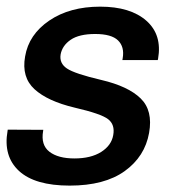

<svg xmlns="http://www.w3.org/2000/svg" viewBox="-22 -549 547 583"><path d="M1.5 -155.3 1 -151.9Q-12.7 -74.7 35.6 -30Q84 14.6 189.5 14.6Q295.4 14.6 356.7 -29.5Q418 -73.7 430.7 -145.5Q442.9 -213.4 405 -250.2Q367.2 -287.1 285.6 -306.2Q204.6 -325.2 181.2 -341.1Q157.7 -356.9 162.1 -383.8Q167 -410.6 192.6 -428.2Q218.3 -445.8 267.1 -445.8Q316.4 -445.8 336.4 -426.3Q356.4 -406.7 350.6 -372.6L349.6 -366.7H457L458 -370.6Q470.7 -443.4 422.4 -486.1Q374 -528.8 282.2 -528.8Q189.9 -528.8 127.7 -486.6Q65.4 -444.3 54.2 -377.4Q43 -314.5 82.8 -278.1Q122.6 -241.7 204.6 -222.2Q285.2 -203.6 306.4 -187Q327.6 -170.4 321.8 -138.7Q316.4 -107.4 285.2 -87.6Q253.9 -67.9 204.1 -67.9Q154.3 -67.9 127.9 -88.4Q101.6 -108.9 108.9 -150.9L109.4 -154.8Z"/></svg>

Font: Roboto Flex
Style: wght 500 wdth 100 opsz 14.0 GRAD 0.00 slnt -10.00 XTRA 468 XOPQ 96 YOPQ 79 YTLC 514 YTUC 712 YTAS 750 YTDE -203.00 YTFI 738
Weight: 500
Italic angle: -10°
Designer: Berlow after Robertson
Foundry: Google
Version: Version 3.100